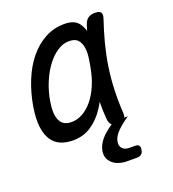

<svg xmlns="http://www.w3.org/2000/svg" viewBox="-138 -665 876 973"><g transform="rotate(-20 300.0 -178.5)"><path d="M445 143Q460 143 466 150.5Q472 158 469 173Q467 188 458 195.5Q449 203 434 203H386Q331 203 302.5 176.5Q274 150 281 110Q286 81 310 52Q330 28 371 0Q370 0 370 -1Q358 -12 356 -34Q352 -82 353 -128Q344 -110 333 -94Q303 -48 260 -19Q217 10 160 10Q124 10 95 -2Q66 -14 47.5 -41.5Q29 -69 23.5 -113.5Q18 -158 29 -224Q41 -293 66 -354.5Q91 -416 128 -461.5Q165 -507 213 -533.5Q261 -560 319 -560Q367 -560 390 -536Q408 -516 416 -487Q420 -501 425 -516Q433 -541 448 -550.5Q463 -560 484 -560Q508 -560 515.5 -549.5Q523 -539 515 -516Q495 -457 480 -399.5Q465 -342 456 -283.5Q447 -225 444.5 -163.5Q442 -102 446 -34Q447 -20 443 -10H462L449 -1Q410 27 391 49.5Q372 72 369 93Q365 115 377.5 129Q390 143 415 143ZM185 -80Q216 -80 245.5 -96.5Q275 -113 299.5 -143Q324 -173 342 -215Q360 -257 369 -308Q374 -332 377.5 -360.5Q381 -389 377 -413Q373 -437 358.5 -453.5Q344 -470 311 -470Q280 -470 249.5 -450.5Q219 -431 193 -397Q167 -363 147 -316Q127 -269 118 -215Q107 -151 123 -115.5Q139 -80 185 -80Z"/></g></svg>

Font: Maple Mono NL
Style: Italic
Weight: 400
Italic angle: -10°
Monospace: yes
Designer: subframe7536
Version: Version 7.000